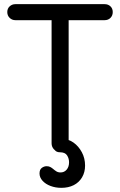

<svg xmlns="http://www.w3.org/2000/svg" viewBox="-20 -720 576 923"><path d="M54 -623Q38 -623 26.5 -634Q15 -645 15 -662Q15 -679 26.5 -689.5Q38 -700 54 -700H483Q500 -700 511 -689.5Q522 -679 522 -662Q522 -645 511 -634Q500 -623 483 -623ZM268 10Q251 10 239.5 -2Q228 -14 228 -31V-657H310V-31Q310 -14 298.5 -2Q287 10 268 10ZM275 183Q247 183 223 174Q199 165 184.5 149Q170 133 170 114Q170 95 181 87Q192 79 204 79Q214 79 221 82.5Q228 86 234 91Q242 98 250.5 103.5Q259 109 271 109Q289 109 300.5 95.5Q312 82 312 60Q312 42 302.5 27Q293 12 268 12Q251 12 243 1Q235 -10 235 -20Q235 -34 246.5 -43Q258 -52 280 -52Q309 -52 333.5 -34.5Q358 -17 373.5 12Q389 41 389 76Q389 108 374.5 132.5Q360 157 334.5 170Q309 183 275 183Z"/></svg>

Font: National Park
Style: Regular
Weight: 400
Designer: Andrea Herstowski, Ben Hoepner
Version: Version 1.009